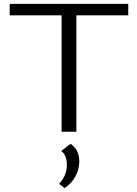

<svg xmlns="http://www.w3.org/2000/svg" viewBox="-20 -678 706 988"><path d="M640 -658V-599H373V0H297V-599H30V-658ZM343 62Q388 92 388 153Q388 193 367.5 230.5Q347 268 312 290L284 268Q324 225 324 171Q324 120 295 99Z"/></svg>

Font: EauTestInfant
Style: Regular
Weight: 400
Designer: Christian Thalmann (Catharsis Fonts)
Version: Version 0.001;PS 000.001;hotconv 1.0.88;makeotf.lib2.5.64775